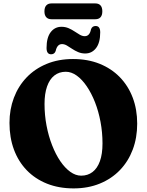

<svg xmlns="http://www.w3.org/2000/svg" viewBox="-20 -1054 836 1093"><path d="M395.5 -718Q479.5 -718 546.8 -691Q614 -664 662 -614.8Q710 -565.5 735.5 -498.2Q761 -431 761 -350Q761 -270 735.8 -202.8Q710.5 -135.5 663 -86Q615.5 -36.5 548.5 -9Q481.5 18.5 399 18.5Q315 18.5 247.5 -8.5Q180 -35.5 132.2 -85Q84.5 -134.5 59.2 -202.8Q34 -271 34 -354.5Q34 -431 59 -497.2Q84 -563.5 131.2 -613Q178.5 -662.5 245.5 -690.2Q312.5 -718 395.5 -718ZM563.5 -237.5Q563.5 -300.5 552.2 -360.5Q541 -420.5 520.8 -472Q500.5 -523.5 474 -562.5Q447.5 -601.5 417 -623.5Q386.5 -645.5 354.5 -645.5Q316.5 -645.5 289.2 -624Q262 -602.5 247.8 -561.5Q233.5 -520.5 233.5 -462.5Q233.5 -398.5 245 -338.5Q256.5 -278.5 276.8 -226.8Q297 -175 323.5 -136.2Q350 -97.5 380.2 -75.8Q410.5 -54 442 -54Q479.5 -54 506.8 -74.8Q534 -95.5 548.8 -136.5Q563.5 -177.5 563.5 -237.5ZM465 -749.5Q443.5 -749.5 424.8 -757.5Q406 -765.5 390.2 -776.2Q374.5 -787 360.5 -795Q346.5 -803 333 -803Q305.5 -803 297 -764Q290.5 -745 271 -745Q245 -745 245 -781Q245 -840 268.5 -870.8Q292 -901.5 330 -901.5Q352 -901.5 370.5 -893.5Q389 -885.5 404.8 -874.8Q420.5 -864 434.8 -856Q449 -848 462.5 -848Q490.5 -848 498 -887Q504.5 -906 524.5 -906Q550.5 -906 550.5 -870Q550.5 -811 526.8 -780.2Q503 -749.5 465 -749.5ZM233 -989Q233 -1012 243.5 -1023.2Q254 -1034.5 272.5 -1034.5H523Q542 -1034.5 552.2 -1023.2Q562.5 -1012 562.5 -989.5Q562.5 -967 552.2 -955.8Q542 -944.5 523 -944.5H272.5Q254 -944.5 243.5 -955.8Q233 -967 233 -989Z"/></svg>

Font: Fraunces 28pt Soft Wonky
Style: Bold
Weight: 700
Version: Version 1.000;[b76b70a41]